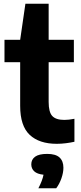

<svg xmlns="http://www.w3.org/2000/svg" viewBox="-20 -760 433 1028"><path d="M284 10Q190 10 139 -38Q88 -86 88 -193V-427H4V-547H88L116 -740H240.5V-547H375.5V-427H240.5V-214.5Q240.5 -159.5 260 -138.8Q279.5 -118 324.5 -118Q337 -118 349.8 -119.5Q362.5 -121 378.5 -124V-1Q358.5 3.5 333.2 6.8Q308 10 284 10ZM185.5 248Q207.5 205.5 213 175.5Q179 172 163.2 157.2Q147.5 142.5 147.5 120Q147.5 94 168 79Q188.5 64 233 64Q278 64 298.8 83.2Q319.5 102.5 319.5 138Q319.5 164.5 308.8 195Q298 225.5 281 248Z"/></svg>

Font: Encode Sans SemiCondensed SemiCondensed
Style: Bold
Weight: 700
Width: 4
Designer: Multiple Designers
Foundry: Impallari Type
Version: Version 3.000; ttfautohint (v1.8.3) -l 8 -r 50 -G 200 -x 14 